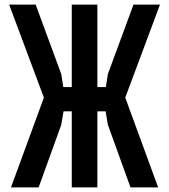

<svg xmlns="http://www.w3.org/2000/svg" viewBox="-20 -820 740 840"><path d="M28 0 172 -393 20 -800H136L248 -496L257 -439H294V-800H406V-439H443L452 -496L564 -800H680L528 -393L672 0H551L452 -274L442 -333H406V0H294V-333H258L248 -274L149 0Z"/></svg>

Font: Martian Mono
Style: Regular
Weight: 400
Monospace: yes
Designer: Roman Shamin
Foundry: Evil Martians
Version: Version 1.000; ttfautohint (v1.8.4.7-5d5b)